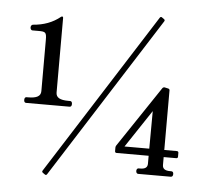

<svg xmlns="http://www.w3.org/2000/svg" viewBox="-56 -838 1042 942"><g transform="rotate(5 465.5 -366.5)"><path d="M714 -768 704 -775C700 -778 696 -777 693 -772L186 25C183 30 185 33 189 36L199 43C203 46 207 45 210 40L717 -757C720 -762 718 -765 714 -768ZM291 -299C298 -299 301 -305 301 -313C301 -321 298 -327 291 -327H283C240 -327 221 -338 221 -363V-730C221 -736 217 -739 211 -735C173 -704 129 -688 76 -684C70 -683 66 -677 66 -670C66 -663 70 -656 76 -656H106C141 -656 146 -653 146 -615V-363C146 -338 126 -327 84 -327H76C69 -327 66 -321 66 -313C66 -305 69 -299 76 -299ZM815 0C822 0 826 -5 826 -14C826 -23 822 -27 815 -27H809C784 -27 772 -36 772 -54V-93H834C839 -93 842 -96 842 -101V-120C842 -125 839 -128 834 -128H772V-422C772 -426 769 -429 765 -430L747 -434C743 -435 738 -432 736 -429L535 -129C533 -125 532 -123 532 -119V-101C532 -96 535 -93 540 -93H698V-54C698 -36 687 -27 662 -27H654C648 -27 644 -21 644 -14C644 -6 648 0 654 0ZM699 -313 698 -128H576Z"/></g></svg>

Font: Shippori Mincho OTF SemiBold
Style: Regular
Weight: 600
Designer: FONTDASU
Foundry: FONTDASU / Google Inc. / but / Adobe
Version: Version 3.300;hotconv 1.0.109;makeotfexe 2.5.65596